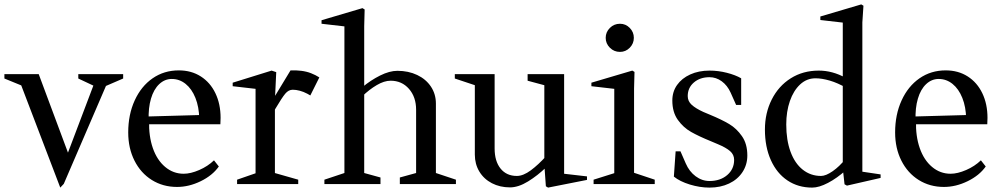

<svg xmlns="http://www.w3.org/2000/svg" viewBox="-38 -837 4555 873"><path d="M52 -466 75 -442 -18 -480V-500H138L277 -127H265L393 -465L403 -440L318 -480V-500H522V-480L427 -439L451 -463L252 -1L236 16Z M545 -235Q545 -316 574.5 -380.5Q604 -445 656 -481Q708 -517 775 -517Q832 -517 875 -489.5Q918 -462 941.5 -413Q965 -364 965 -301Q965 -282 964 -272H622L640 -288Q638 -218 657 -163.5Q676 -109 713 -78Q750 -47 797 -47Q829 -47 868 -64Q907 -81 935 -108L957 -80Q928 -39 874.5 -13Q821 13 767 13Q703 13 652.5 -18.5Q602 -50 573.5 -106.5Q545 -163 545 -235ZM620 -307 872 -314 868 -297Q867 -351 850.5 -392Q834 -433 806 -455.5Q778 -478 743 -478Q711 -478 686 -454.5Q661 -431 648.5 -388.5Q636 -346 638 -291Z M1040 -20 1141 -55 1124 -32V-451L1142 -431L1020 -445V-461L1197 -516L1218 -509L1212 -382L1203 -385L1283 -517Q1308 -518 1332 -515Q1356 -512 1376.5 -504Q1397 -496 1414 -485L1373 -403L1359 -411Q1342 -420 1325 -424.5Q1308 -429 1293 -429Q1274 -429 1259 -411Q1244 -393 1215 -344Q1208 -332 1201 -319L1212 -355V-32L1195 -55L1318 -20V0H1040Z M1437 -20 1545 -56 1528 -32V-735L1546 -715L1424 -729V-745L1610 -800L1620 -794L1618 -718V-430L1609 -440Q1647 -472 1690 -493.5Q1733 -515 1769 -515Q1819 -515 1859 -496Q1899 -477 1921.5 -443Q1944 -409 1944 -366V-32L1927 -56L2035 -20V0H1780V-30L1871 -55L1854 -32V-338Q1854 -396 1821.5 -433Q1789 -470 1738 -470Q1709 -470 1675 -450Q1641 -430 1609 -399L1618 -426V-32L1601 -55L1692 -30V0H1437Z M2121 -134V-468L2138 -444L2030 -480V-500H2211V-162Q2211 -104 2238 -70.5Q2265 -37 2312 -37Q2341 -37 2375.5 -62.5Q2410 -88 2446 -128L2437 -100V-468L2454 -445L2361 -470V-500H2527V-29L2509 -49L2631 -35V-19L2454 16L2444 10L2437 -88L2447 -78Q2407 -39 2363 -12Q2319 15 2281 15Q2235 15 2198.5 -4Q2162 -23 2141.5 -57Q2121 -91 2121 -134Z M2661 -20 2772 -55 2755 -32V-451L2773 -431L2651 -445V-461L2837 -516L2847 -510L2845 -434V-33L2828 -57L2939 -20V0H2661ZM2716 -665Q2716 -691 2735 -710Q2754 -729 2781 -729Q2807 -729 2825.5 -710Q2844 -691 2844 -665Q2844 -639 2825.5 -620Q2807 -601 2781 -601Q2754 -601 2735 -620Q2716 -639 2716 -665Z M3026 -34 3034 -149H3056L3080 -94Q3096 -57 3125 -35.5Q3154 -14 3188 -14Q3237 -14 3268.5 -41Q3300 -68 3300 -110Q3300 -134 3281.5 -150Q3263 -166 3227 -181L3194 -195Q3140 -217 3104.5 -237Q3069 -257 3044 -292Q3019 -327 3019 -380Q3019 -420 3040.5 -450.5Q3062 -481 3100.5 -498.5Q3139 -516 3188 -516Q3228 -516 3267 -506Q3306 -496 3332 -481V-360H3309L3284 -416Q3269 -449 3243.5 -467.5Q3218 -486 3188 -486Q3145 -486 3117 -462Q3089 -438 3089 -400Q3089 -377 3107 -360.5Q3125 -344 3160 -328L3191 -315Q3244 -293 3277.5 -273Q3311 -253 3335.5 -218Q3360 -183 3360 -130Q3360 -88 3338 -54.5Q3316 -21 3277 -2.5Q3238 16 3188 16Q3144 16 3098.5 2Q3053 -12 3026 -34Z M3802 1 3794 -71 3808 -63Q3768 -27 3727 -5.5Q3686 16 3655 16Q3591 16 3542.5 -16.5Q3494 -49 3467 -109Q3440 -169 3440 -248Q3440 -323 3471 -384.5Q3502 -446 3557.5 -481Q3613 -516 3685 -516Q3747 -516 3807 -483L3794 -471V-752L3814 -732L3692 -746V-762L3878 -817L3888 -811L3883 -735V-39L3865 -59L3966 -44V-28L3813 7ZM3806 -114 3794 -84V-464L3811 -437Q3771 -460 3735 -470.5Q3699 -481 3670 -481Q3630 -481 3600 -453Q3570 -425 3553.5 -377.5Q3537 -330 3537 -271Q3537 -200 3556.5 -147Q3576 -94 3612 -65.5Q3648 -37 3695 -37Q3717 -37 3748 -58.5Q3779 -80 3806 -114Z M4032 -235Q4032 -316 4061.5 -380.5Q4091 -445 4143 -481Q4195 -517 4262 -517Q4319 -517 4362 -489.5Q4405 -462 4428.5 -413Q4452 -364 4452 -301Q4452 -282 4451 -272H4109L4127 -288Q4125 -218 4144 -163.5Q4163 -109 4200 -78Q4237 -47 4284 -47Q4316 -47 4355 -64Q4394 -81 4422 -108L4444 -80Q4415 -39 4361.5 -13Q4308 13 4254 13Q4190 13 4139.5 -18.5Q4089 -50 4060.5 -106.5Q4032 -163 4032 -235ZM4107 -307 4359 -314 4355 -297Q4354 -351 4337.5 -392Q4321 -433 4293 -455.5Q4265 -478 4230 -478Q4198 -478 4173 -454.5Q4148 -431 4135.5 -388.5Q4123 -346 4125 -291Z"/></svg>

Font: Wittgenstein
Style: Regular
Weight: 400
Designer: Jörg Drees
Foundry: Jörg Drees
Version: Version 1.003;Glyphs 3.1.2 (3151)